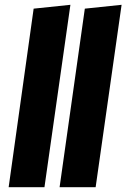

<svg xmlns="http://www.w3.org/2000/svg" viewBox="-20 -779 526 799"><path d="M273 -759 120 -743 16 0H165ZM486 -759 333 -743 228 0H378Z"/></svg>

Font: Fira Sans ExtraBold
Style: Italic
Weight: 800
Italic angle: -8°
Designer: bBox Type GmbH & Carrois Corporate GbR & Edenspiekermann AG
Foundry: bBox Type GmbH & Carrois Corporate GbR & Edenspiekermann AG
Version: Version 4.301;PS 004.301;hotconv 1.0.88;makeotf.lib2.5.64775